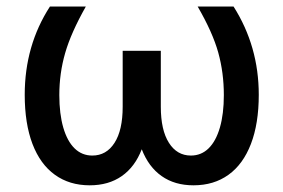

<svg xmlns="http://www.w3.org/2000/svg" viewBox="-20 -550 856 580"><path d="M159.2 -262.7Q159.2 -206.1 171.1 -164.8Q183.1 -123.5 205.3 -101.8Q227.5 -80.1 258.8 -80.1Q301.3 -80.1 325.9 -118.4Q350.6 -156.7 350.6 -227.5V-396.5H465.8V-227.5Q465.8 -157.2 490.2 -118.7Q514.6 -80.1 556.6 -80.1Q587.9 -80.1 610.1 -101.8Q632.3 -123.5 644.3 -164.8Q656.2 -206.1 656.2 -262.7Q656.2 -330.1 639.4 -390.9Q622.6 -451.7 577.1 -530.3H685.5Q761.7 -410.2 761.7 -263.7Q761.7 -176.8 738 -115.2Q714.4 -53.7 670.2 -22Q626 9.8 564.5 9.8Q507.8 9.8 468.3 -18.1Q428.7 -45.9 408.2 -99.1Q387.7 -45.9 347.9 -18.1Q308.1 9.8 251 9.8Q189.9 9.8 145.8 -22Q101.6 -53.7 78.1 -115.2Q54.7 -176.8 54.7 -263.7Q54.7 -412.6 130.9 -530.3H239.3Q194.3 -450.7 176.8 -389.6Q159.2 -328.6 159.2 -262.7Z"/></svg>

Font: Pretendard Std Medium
Style: Regular
Weight: 500
Designer: Base glyphs from Inter by Rasmus Andersson; Hangeul glyphs from Noto Sans CJK(Source Han Sans) by Jang Soo-young and Kan
Foundry: Kil Hyung-jin
Version: Version 1.309